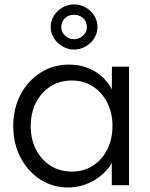

<svg xmlns="http://www.w3.org/2000/svg" viewBox="-20 -820 663 850"><path d="M280.7 10Q213 10 158.2 -25.5Q103.3 -61 71 -122.5Q38.7 -184 38.7 -262Q38.7 -341 71.7 -402.5Q104.7 -464 160.5 -499Q216.4 -534 285.4 -534Q326.7 -534 362 -521.6Q397.4 -509.3 424.4 -487Q451.4 -464.6 469.3 -434.9Q487.1 -405.2 492.1 -370.5L474.9 -376.9L475.5 -525H551.2V0H474.9V-140.8L493.8 -146.5Q486.8 -115.1 467.6 -86.8Q448.5 -58.4 419.4 -36.7Q390.4 -15 355.3 -2.5Q320.1 10 280.7 10ZM298.6 -60.4Q350.4 -60.4 390.9 -86.2Q431.5 -112.1 454.7 -157.8Q477.9 -203.6 477.9 -262.7Q477.9 -320.7 454.7 -366.1Q431.5 -411.5 390.9 -437.6Q350.4 -463.6 298 -463.6Q244.9 -463.6 203.8 -437.6Q162.8 -411.5 139.4 -366Q116 -320.4 116 -262Q116 -203.6 139.4 -158Q162.8 -112.5 203.8 -86.4Q244.9 -60.4 298.6 -60.4ZM307.6 -600.6Q281 -600.6 257.4 -614.3Q233.7 -628 219 -650.6Q204.3 -673.2 204.3 -699.9Q204.3 -727.4 218.5 -750.2Q232.7 -773 256.3 -786.7Q279.9 -800.5 307.6 -800.5Q336.2 -800.5 359.7 -786.7Q383.3 -773 397.4 -750.2Q411.5 -727.4 411.5 -699.9Q411.5 -673.6 397.2 -650.8Q382.8 -627.9 359.3 -614.3Q335.8 -600.6 307.6 -600.6ZM307.5 -646.5Q331.6 -646.5 348.1 -662.3Q364.7 -678.2 364.7 -699.9Q364.7 -724.6 348.1 -739.6Q331.6 -754.7 307.5 -754.7Q283.3 -754.7 267.2 -739.1Q251.2 -723.6 251.2 -699.9Q251.2 -678.2 267.8 -662.3Q284.5 -646.5 307.5 -646.5Z"/></svg>

Font: Lexend Medium
Style: Regular
Weight: 500
Designer: Bonnie Shaver-Troup, Thomas Jockin
Foundry: Lexend
Version: Version 1.005